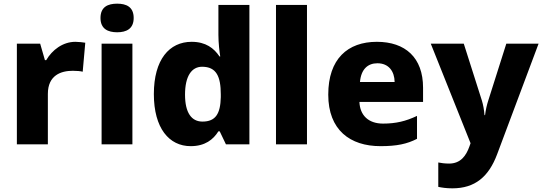

<svg xmlns="http://www.w3.org/2000/svg" viewBox="-20 -787 2957 1047"><path d="M391 -559C322 -559 264 -514 232 -459H225L199 -549H72V0H241V-275C241 -377 313 -401 377 -401C400 -401 419 -399 431 -396L445 -554C433 -556 409 -559 391 -559Z M619 -767C569 -767 528 -750 528 -689C528 -629 569 -611 619 -611C668 -611 709 -629 709 -689C709 -750 668 -767 619 -767ZM702 -549H534V0H702Z M1020 10C1098 10 1143 -26 1171 -71H1178L1212 0H1340V-760H1171V-597C1171 -553 1177 -503 1181 -479H1177C1147 -524 1102 -559 1025 -559C903 -559 819 -462 819 -274C819 -88 902 10 1020 10ZM1084 -124C1025 -124 989 -171 989 -271C989 -372 1025 -423 1082 -423C1160 -423 1184 -370 1184 -272V-257C1182 -167 1156 -124 1084 -124Z M1654 0V-760H1485V0Z M2035 -559C1876 -559 1770 -466 1770 -271C1770 -78 1889 10 2055 10C2144 10 2200 -2 2254 -30V-155C2193 -126 2139 -113 2069 -113C1988 -113 1943 -159 1940 -231H2287V-309C2287 -473 2190 -559 2035 -559ZM2038 -442C2100 -442 2131 -398 2132 -340H1943C1949 -410 1986 -442 2038 -442Z M2329 -549 2546 -6 2540 11C2522 62 2492 105 2429 105C2406 105 2384 102 2370 99V232C2389 236 2413 240 2447 240C2570 240 2645 177 2691 54L2917 -549H2741L2642 -237C2635 -215 2629 -190 2625 -159H2622C2620 -187 2615 -215 2608 -238L2509 -549Z"/></svg>

Font: Noto Sans Ethiopic ExtraBold
Style: Regular
Weight: 800
Designer: Monotype Design Team
Foundry: Monotype Imaging Inc.
Version: Version 2.102